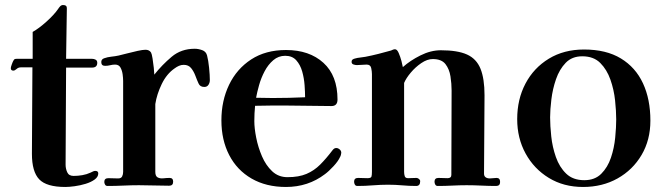

<svg xmlns="http://www.w3.org/2000/svg" viewBox="-20 -738 2653 764"><path d="M371 -48Q371 -58 359 -58Q354 -58 349.5 -55.5Q345 -53 340 -51Q325 -44 307.5 -41Q290 -38 273 -38Q254 -38 247.5 -52.5Q241 -67 241 -83L243 -469H346Q367 -469 367 -488Q367 -497 360.5 -500.5Q354 -504 346 -504H243L246 -704Q247 -718 231 -718Q224 -718 219 -712.5Q214 -707 211 -702Q195 -679 165 -652Q135 -625 110 -611V-504H48Q42 -504 39 -503Q36 -502 33 -496Q31 -493 27 -482Q23 -471 23 -467Q23 -457 33 -457Q39 -457 46 -463.5Q53 -470 63 -470H109Q109 -384 108 -298Q107 -212 107 -126Q107 -55 136 -24.5Q165 6 240 6Q255 6 277 3Q299 0 320.5 -6.5Q342 -13 356.5 -23.5Q371 -34 371 -48Z M815 -419Q815 -439 812 -468.5Q809 -498 804 -517Q800 -533 784.5 -538.5Q769 -544 755 -544Q701 -544 663 -512Q625 -480 594 -441Q594 -449 592 -468Q590 -487 587 -505.5Q584 -524 581 -529Q574 -540 559 -540Q548 -540 527.5 -535.5Q507 -531 486 -525.5Q465 -520 452 -517Q438 -514 423 -512.5Q408 -511 394 -506Q383 -502 383 -491Q383 -476 398 -476Q409 -476 418.5 -478.5Q428 -481 438 -481Q453 -481 459.5 -469Q466 -457 468 -442Q470 -427 470 -416Q470 -397 470 -378Q470 -359 470 -340Q470 -269 470 -197Q470 -125 470 -54Q470 -44 466 -36Q462 -28 450 -28Q440 -28 430.5 -28.5Q421 -29 411 -29Q395 -29 395 -14Q395 -9 398 -3.5Q401 2 408 2Q440 2 471 0.5Q502 -1 533 -1Q563 -1 593 0Q623 1 653 1Q669 1 669 -15Q669 -30 655 -30Q644 -30 630.5 -28.5Q617 -27 607.5 -32Q598 -37 598 -54V-177Q598 -214 598 -251Q598 -288 598 -325V-324Q604 -363 623.5 -403.5Q643 -444 675 -466Q683 -472 692 -476Q701 -480 711 -480Q730 -480 740.5 -467Q751 -454 757.5 -436.5Q764 -419 770 -406Q776 -392 793 -392Q804 -392 809.5 -400.5Q815 -409 815 -419Z M1194 -351Q1130 -348 1065 -348Q1049 -348 1032.5 -348.5Q1016 -349 999 -349Q1003 -371 1011 -399.5Q1019 -428 1033 -454.5Q1047 -481 1067.5 -498.5Q1088 -516 1115 -516Q1143 -516 1159 -498Q1175 -480 1182.5 -453.5Q1190 -427 1192 -399Q1194 -371 1194 -351ZM1338 -130Q1338 -138 1331.5 -143.5Q1325 -149 1318 -149Q1313 -149 1309.5 -146.5Q1306 -144 1303 -140Q1278 -107 1254 -83Q1230 -59 1199.5 -46Q1169 -33 1124 -33Q1088 -33 1063 -56.5Q1038 -80 1022.5 -116Q1007 -152 999.5 -190Q992 -228 992 -256Q992 -287 995 -317Q1027 -318 1059 -318Q1091 -318 1123 -318Q1167 -318 1211 -317Q1255 -316 1299 -316Q1323 -316 1323 -342Q1323 -437 1267 -488Q1211 -539 1118 -539Q1037 -539 979.5 -501.5Q922 -464 891.5 -400.5Q861 -337 861 -259Q861 -181 892 -121Q923 -61 981 -27.5Q1039 6 1118 6Q1206 6 1273 -45Q1288 -56 1307 -76.5Q1326 -97 1333 -113Q1335 -116 1336.5 -121.5Q1338 -127 1338 -130Z M1970 -14Q1970 -30 1956 -30Q1949 -30 1942.5 -29Q1936 -28 1929 -28Q1919 -28 1912.5 -32.5Q1906 -37 1906 -47Q1906 -125 1907 -203Q1908 -281 1908 -359Q1908 -425 1892 -464.5Q1876 -504 1838.5 -521Q1801 -538 1734 -538Q1694 -538 1653 -517.5Q1612 -497 1583 -471Q1582 -478 1577.5 -495Q1573 -512 1566.5 -527Q1560 -542 1552 -542Q1548 -542 1544 -540.5Q1540 -539 1536 -537Q1511 -530 1485.5 -523.5Q1460 -517 1434 -512Q1424 -510 1413 -509Q1402 -508 1392 -505Q1387 -504 1383 -501Q1379 -498 1379 -492Q1379 -484 1386.5 -481.5Q1394 -479 1400 -479Q1410 -479 1419.5 -480Q1429 -481 1439 -481Q1454 -481 1457 -467.5Q1460 -454 1460 -443Q1460 -382 1460 -321Q1460 -260 1460 -199V-54Q1460 -41 1458 -35Q1456 -29 1442 -29Q1432 -29 1423 -29.5Q1414 -30 1405 -30Q1389 -30 1389 -15Q1389 -9 1392 -3.5Q1395 2 1402 2Q1433 2 1463.5 -0.5Q1494 -3 1524 -3Q1553 -3 1580.5 -0.5Q1608 2 1636 2Q1652 2 1652 -17Q1652 -22 1647 -26Q1642 -30 1637 -30Q1629 -30 1620.5 -29.5Q1612 -29 1604 -29Q1593 -29 1590.5 -37Q1588 -45 1588 -54V-408Q1596 -427 1614.5 -449Q1633 -471 1656.5 -487Q1680 -503 1702 -503Q1737 -503 1752.5 -483Q1768 -463 1772.5 -434Q1777 -405 1777 -378Q1777 -294 1776.5 -210Q1776 -126 1776 -42Q1776 -29 1761 -29Q1752 -29 1743 -29.5Q1734 -30 1725 -30Q1709 -30 1709 -15Q1709 -9 1712 -3.5Q1715 2 1722 2Q1751 2 1780 0.5Q1809 -1 1837 -1Q1866 -1 1895.5 0.5Q1925 2 1954 2Q1970 2 1970 -14Z M2432 -263Q2432 -232 2428 -190.5Q2424 -149 2411 -110.5Q2398 -72 2372.5 -46.5Q2347 -21 2305 -21Q2260 -21 2233 -47Q2206 -73 2192 -113Q2178 -153 2173.5 -195.5Q2169 -238 2169 -271Q2169 -301 2174 -342.5Q2179 -384 2192.5 -423Q2206 -462 2231 -488Q2256 -514 2297 -514Q2342 -514 2368.5 -487.5Q2395 -461 2409 -421Q2423 -381 2427.5 -338.5Q2432 -296 2432 -263ZM2568 -258Q2568 -343 2538.5 -406.5Q2509 -470 2450.5 -505.5Q2392 -541 2304 -541Q2224 -541 2164 -504.5Q2104 -468 2071 -405.5Q2038 -343 2038 -264Q2038 -188 2071.5 -127Q2105 -66 2164 -30Q2223 6 2300 6Q2377 6 2437.5 -28Q2498 -62 2533 -121.5Q2568 -181 2568 -258Z"/></svg>

Font: UoqMunThenKhung
Style: Regular
Weight: 400
Designer: Font-Kai, 金井和夫, 宇文滿月
Foundry: Kazuo Kanai, Moonlit Owen
Version: Version 1.197